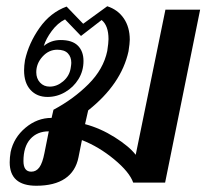

<svg xmlns="http://www.w3.org/2000/svg" viewBox="-20 -584 660 614"><path d="M11 -65Q11 -80 14 -98Q24 -144 61.5 -175.5Q99 -207 145 -207L151 -233Q215 -267 263 -315Q311 -363 323 -421Q327 -447 327 -459Q327 -502 305 -520L239 -469L188 -522Q164 -510 145.5 -485Q127 -460 120 -437Q143 -456 174 -456Q211 -456 229 -438Q247 -420 247 -389Q247 -357 231 -331Q215 -305 188.5 -289.5Q162 -274 132 -274Q98 -274 77.5 -296.5Q57 -319 57 -359Q57 -374 60 -392Q72 -446 106.5 -495Q141 -544 193 -563L246 -508L323 -564Q357 -553 376 -525Q395 -497 395 -457Q395 -446 391 -420Q368 -315 262 -231L252 -187Q301 -174 347 -145Q393 -116 414 -89L509 -553H620L508 0H406Q394 -34 345 -74.5Q296 -115 242 -136L231 -81Q222 -36 188 -13Q154 10 96 10Q11 10 11 -65ZM206 -366Q208 -378 208 -383Q208 -402 197 -413.5Q186 -425 163 -425Q136 -425 116 -403Q96 -381 96 -353Q96 -333 108 -320Q120 -307 139 -307Q162 -307 182 -324Q202 -341 206 -366ZM122 -94 136 -164Q99 -164 77 -139.5Q55 -115 55 -69Q55 -35 80 -35Q96 -35 106 -49Q116 -63 122 -94Z"/></svg>

Font: Taviraj Medium
Style: Italic
Weight: 500
Italic angle: -12°
Designer: Katatrad Team
Foundry: CadsonDemak
Version: Version 1.001